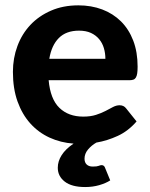

<svg xmlns="http://www.w3.org/2000/svg" viewBox="-20 -544 576 736"><path d="M369 89Q378.5 89 382 97.5L402.5 147.5Q385.5 158.5 360.2 165.8Q335 173 306.5 173Q255 173 228.2 152.2Q201.5 131.5 201.5 99Q201.5 74 216.5 50.5Q231.5 27 262 6.5Q212.5 3 170 -16.5Q127.5 -36 96.2 -70.8Q65 -105.5 47.2 -155Q29.5 -204.5 29.5 -268.5Q29.5 -321 46.8 -367.5Q64 -414 96.5 -448.5Q129 -483 175.5 -503.2Q222 -523.5 280.5 -523.5Q330 -523.5 371.8 -507.8Q413.5 -492 443.8 -462Q474 -432 490.8 -388.2Q507.5 -344.5 507.5 -288.5Q507.5 -273 506 -263Q504.5 -253 501 -247Q497.5 -241 491.5 -238.8Q485.5 -236.5 476 -236.5H166.5Q173 -164 207.8 -130.5Q242.5 -97 299 -97Q327.5 -97 348.2 -103.8Q369 -110.5 384.8 -118.8Q400.5 -127 413.2 -133.8Q426 -140.5 438.5 -140.5Q454.5 -140.5 463.5 -128.5L503.5 -78.5Q471.5 -41.5 431.2 -23Q391 -4.5 349.5 2.5Q331 13 317.5 29Q304 45 304 64.5Q304 78.5 312.2 86.5Q320.5 94.5 335.5 94.5Q344 94.5 349.5 93.8Q355 93 358.2 91.8Q361.5 90.5 364 89.8Q366.5 89 369 89ZM283 -426.5Q233.5 -426.5 205.5 -398.2Q177.5 -370 169 -318.5H384Q384 -340 378.2 -359.5Q372.5 -379 360 -394Q347.5 -409 328.5 -417.8Q309.5 -426.5 283 -426.5Z"/></svg>

Font: Lato Heavy
Style: Regular
Weight: 800
Designer: Lukasz Dziedzic
Foundry: tyPoland Lukasz Dziedzic
Version: Version 2.007; 2014-02-27